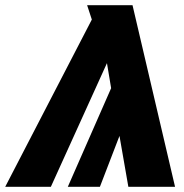

<svg xmlns="http://www.w3.org/2000/svg" viewBox="-83 -716 704 736"><path d="M409 0 375 -195 300 0H177L343 -378L327 -474L112 0H-63L269 -641L251 -696H425L588 0Z"/></svg>

Font: FiraGO Heavy
Style: Italic
Weight: 900
Italic angle: -8°
Designer: bBox Type GmbH
Foundry: bBox Type GmbH
Version: Version 1.001